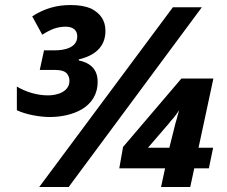

<svg xmlns="http://www.w3.org/2000/svg" viewBox="-20 -743 903 763"><path d="M650 -251C655 -258 662 -266 671 -276C679 -286 686 -296 692 -305C687 -289 684 -277 682 -269C679 -260 676 -249 673 -236L653 -156H568ZM752 -74H810L827 -156H769L828 -431H701L469 -159L454 -74H636L620 0H736ZM177 -278C267 -278 368 -315 368 -418C368 -468 339 -493 293 -503V-507C353 -521 399 -554 399 -620C399 -662 379 -690 342 -709C321 -718 294 -723 261 -723C204 -723 156 -709 108 -678L148 -605C163 -615 179 -623 194 -629C209 -634 225 -637 240 -637C255 -637 266 -634 275 -627C283 -620 287 -611 287 -598C287 -553 235 -543 199 -543H155L138 -465H200C221 -465 235 -461 244 -453C252 -444 256 -434 256 -422C256 -378 207 -364 171 -364C128 -364 84 -377 47 -399V-305C82 -288 138 -278 177 -278ZM782 -714H667L136 0H253Z"/></svg>

Font: BC Sans
Style: Bold Italic
Weight: 700
Italic angle: -12°
Designer: Monotype Design Team
Province of B.C.
Foundry: Monotype Imaging Inc.
Version: Version 2.000;GOOG;noto-source:20170915:90ef993387c0